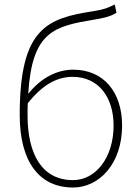

<svg xmlns="http://www.w3.org/2000/svg" viewBox="-20 -824 624 857"><path d="M306 -20C169 -20 103 -133 103 -310C103 -328 103 -346 104 -363C175 -453 242 -481 304 -481C424 -481 487 -385 487 -264C487 -120 407 -20 306 -20ZM492 -804C461 -789 451 -783 396 -774C191 -742 68 -700 68 -311C68 -101 156 13 306 13C422 13 525 -92 525 -264C525 -412 443 -513 307 -513C234 -513 162 -476 106 -405C123 -685 222 -707 404 -737C445 -744 472 -750 500 -767Z"/></svg>

Font: Noto Sans CJK Thin
Style: Regular
Weight: 100
Designer: Ryoko NISHIZUKA (kana & ideographs); Paul D. Hunt (Latin, Greek & Cyrillic); Wenlong ZHANG (bopomofo); Sandoll Communica
Foundry: Adobe Systems Incorporated
Version: Version 1.000;PS 1;hotconv 1.0.78;makeotf.lib2.5.61930